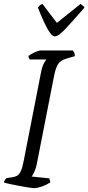

<svg xmlns="http://www.w3.org/2000/svg" viewBox="-27 -962 452 982"><path d="M149 0Q140 0 119 -3Q98 -6 72.5 -11Q47 -16 25 -20.5Q3 -25 -7 -29Q-6 -36 -1.5 -42Q3 -48 6 -51L33 -55Q49 -57 60 -63Q71 -69 79.5 -87Q88 -105 95 -143L181 -583Q188 -621 197.5 -638Q207 -655 211 -658H125Q123 -661 121 -665Q119 -669 119 -676Q125 -681 137 -687.5Q149 -694 161.5 -699Q174 -704 180 -704H346Q349 -700 352.5 -692.5Q356 -685 356 -675L312 -662Q282 -653 270 -634Q258 -615 250 -576L161 -122Q156 -98 148 -81.5Q140 -65 135 -59L224 -50Q225 -47 227.5 -41.5Q230 -36 230 -29Q212 -17 188.5 -8.5Q165 0 149 0ZM254 -776Q238 -776 217.5 -811.5Q197 -847 167 -923Q170 -927 175 -932.5Q180 -938 190 -942L264 -845L385 -942Q392 -937 398 -932Q404 -927 405 -923Q338 -846 304.5 -811Q271 -776 254 -776Z"/></svg>

Font: Texturina 72pt 72pt Light
Style: Italic
Weight: 300
Italic angle: -11°
Designer: Guillermo Torres Carreño
Foundry: Omnibus-Type
Version: Version 1.002; ttfautohint (v1.8.3)